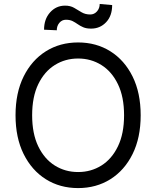

<svg xmlns="http://www.w3.org/2000/svg" viewBox="-20 -955 801 985"><path d="M701.7 -363.6Q701.7 -248.6 660.2 -164.8Q618.6 -81 546.2 -35.5Q473.7 9.9 380.7 9.9Q287.6 9.9 215.2 -35.5Q142.8 -81 101.2 -164.8Q59.7 -248.6 59.7 -363.6Q59.7 -478.7 101.2 -562.5Q142.8 -646.3 215.2 -691.8Q287.6 -737.2 380.7 -737.2Q473.7 -737.2 546.2 -691.8Q618.6 -646.3 660.2 -562.5Q701.7 -478.7 701.7 -363.6ZM616.5 -363.6Q616.5 -458.1 585 -523.1Q553.6 -588.1 500.2 -621.4Q446.7 -654.8 380.7 -654.8Q314.6 -654.8 261.2 -621.4Q207.7 -588.1 176.3 -523.1Q144.9 -458.1 144.9 -363.6Q144.9 -269.2 176.3 -204.2Q207.7 -139.2 261.2 -105.8Q314.6 -72.4 380.7 -72.4Q446.7 -72.4 500.2 -105.8Q553.6 -139.2 585 -204.2Q616.5 -269.2 616.5 -363.6ZM271.3 -799.7 206 -802.6Q206 -856.9 237 -891.5Q268.1 -926.1 313.9 -926.1Q340.9 -926.1 360.3 -914.8Q379.6 -903.4 398.6 -892Q417.6 -880.7 443.2 -880.7Q463.4 -880.7 477.5 -896.5Q491.5 -912.3 491.5 -934.7L555.4 -929Q555.4 -873.6 524.3 -840.9Q493.3 -808.2 447.4 -808.2Q422.9 -808.2 407 -815.2Q391 -822.1 378.6 -831Q366.1 -839.8 352.3 -846.8Q338.4 -853.7 318.2 -853.7Q297.9 -853.7 284.6 -837.9Q271.3 -822.1 271.3 -799.7Z"/></svg>

Font: Inter Alia
Style: Regular
Weight: 400
Designer: Rasmus Andersson (Latin, Greek, Cyrillic etc.) and Evan from Shavian.info (Shavian, old style figures)
Foundry: Shavian.info
Version: Version 0.001;git-37ab20767